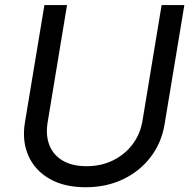

<svg xmlns="http://www.w3.org/2000/svg" viewBox="-20 -748 777 779"><path d="M327.6 11.7Q240.2 11.7 180.7 -22.7Q121.1 -57.1 95 -116.7Q68.8 -176.3 81.1 -251L160.2 -727.5H252L173.3 -252Q164.6 -198.7 180.7 -158.4Q196.8 -118.2 235.1 -95.9Q273.4 -73.7 331.1 -73.7Q391.1 -73.7 439.2 -97.7Q487.3 -121.6 518.3 -163.1Q549.3 -204.6 558.1 -257.8L635.7 -727.5H728L647.9 -244.6Q635.7 -169.4 591.8 -111.6Q547.9 -53.7 480 -21Q412.1 11.7 327.6 11.7Z"/></svg>

Font: Inter 17pt
Style: Italic
Weight: 400
Italic angle: -9.3988°
Version: Version 4.001;git-66647c0bb